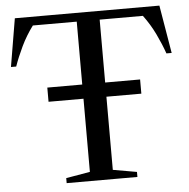

<svg xmlns="http://www.w3.org/2000/svg" viewBox="-54 -823 862 876"><g transform="rotate(-5 377.0 -385.0)"><path d="M216 -23V0H540V-23L431 -42V-377H591V-442H431V-730H629C650.3 -701.3 668.5 -671.3 683.5 -640C698.5 -608.7 711 -578.7 721 -550H745L708 -770H46L9 -550H33C43 -578.7 55.5 -608.7 70.5 -640C85.5 -671.3 103.7 -701.3 125 -730H326V-442H166V-377H326V-42Z"/></g></svg>

Font: Libre Caslon Text
Style: Regular
Weight: 400
Designer: Pablo Impallari, Rodrigo Fuenzalida
Foundry: Pablo Impallari, Rodrigo Fuenzalida
Version: Version 1.000; ttfautohint (v0.93) -l 8 -r 50 -G 200 -x 14 -